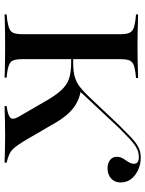

<svg xmlns="http://www.w3.org/2000/svg" viewBox="80 -702 622 821"><g transform="rotate(90 390.5 -291.0)"><path d="M433.1 0V-8.9Q471 -13.7 482.3 -24.2Q493.5 -34.7 479 -59.7L414.5 -171Q388.7 -216.9 366.1 -241.5Q343.5 -266.1 316.5 -275.4Q289.5 -284.7 248.4 -284.7H209.7V-293.5H249.2Q283.9 -293.5 307.3 -300Q330.6 -306.5 349.2 -320.6Q367.7 -334.7 390.3 -358.1L514.5 -489.5Q544.4 -519.4 564.1 -538.3Q583.9 -557.3 598.8 -566.5Q613.7 -575.8 626.6 -579Q639.5 -582.3 654 -582.3Q681.5 -582.3 705.6 -571.4Q729.8 -560.5 744.8 -541.5Q759.7 -522.6 759.7 -496Q759.7 -471 742.7 -455.6Q725.8 -440.3 699.2 -440.3Q677.4 -440.3 663.7 -451.2Q650 -462.1 650 -479.8Q650 -495.2 657.7 -507.3Q665.3 -519.4 672.6 -530.6Q679.8 -541.9 679.8 -553.2Q679.8 -564.5 672.2 -569.4Q664.5 -574.2 650.8 -574.2Q638.7 -574.2 627.8 -571Q616.9 -567.7 603.6 -559.3Q590.3 -550.8 572.2 -533.9Q554 -516.9 526.6 -489.5L363.7 -315.3L366.1 -326.6Q400 -320.2 424.6 -305.6Q449.2 -291.1 471 -265.7Q492.7 -240.3 516.1 -197.6L582.3 -83.9Q597.6 -58.9 610.1 -43.5Q622.6 -28.2 637.9 -21Q653.2 -13.7 675 -8.9V0Q658.1 -0.8 639.5 -1.2Q621 -1.6 600.4 -2Q579.8 -2.4 555.6 -2.4Q521 -2.4 492.7 -1.6Q464.5 -0.8 433.1 0ZM169.4 -2.4Q142.7 -2.4 119.4 -2Q96 -1.6 76.2 -1.2Q56.5 -0.8 41.1 0V-8.9L65.3 -11.3Q90.3 -15.3 103.2 -21Q116.1 -26.6 121 -39.9Q125.8 -53.2 125.8 -78.2V-492.7Q125.8 -517.7 121 -531Q116.1 -544.4 103.2 -550.4Q90.3 -556.5 65.3 -559.7L41.1 -562.1V-571Q56.5 -571 76.2 -570.2Q96 -569.4 119.4 -569Q142.7 -568.5 169.4 -568.5H178.2H187.9Q214.5 -568.5 237.1 -569Q259.7 -569.4 279 -570.2Q298.4 -571 312.9 -571V-562.1L290.3 -559.7Q266.1 -556.5 253.6 -550.4Q241.1 -544.4 236.7 -531Q232.3 -517.7 232.3 -492.7V-78.2Q232.3 -40.3 243.1 -28.2Q254 -16.1 289.5 -11.3L311.3 -8.9V0Q296.8 -0.8 277.8 -1.2Q258.9 -1.6 236.3 -2Q213.7 -2.4 187.9 -2.4H178.2Z"/></g></svg>

Font: Playfair 144pt SemiExpanded SemiBold
Style: Regular
Weight: 600
Width: 6
Designer: Claus Eggers Sørensen
Foundry: Claus Eggers Sørensen
Version: Version 2.203